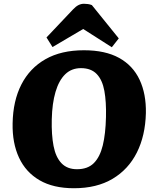

<svg xmlns="http://www.w3.org/2000/svg" viewBox="-20 -984 830 1020"><path d="M47 -328Q49 -448 93.5 -535Q138 -622 221.5 -669.5Q305 -717 426 -717Q539 -717 612.5 -676.5Q686 -636 721.5 -560.5Q757 -485 755 -383Q752 -263 707 -173.5Q662 -84 578 -34Q494 16 373 16Q263 16 190 -26.5Q117 -69 81 -146.5Q45 -224 47 -328ZM255 -350Q253 -268 264.5 -208.5Q276 -149 306.5 -117Q337 -85 389 -85Q446 -85 478.5 -117.5Q511 -150 526 -211.5Q541 -273 543 -362Q545 -443 534.5 -501Q524 -559 494 -590.5Q464 -622 410 -622Q360 -622 326.5 -589.5Q293 -557 275 -496Q257 -435 255 -350ZM611 -780 574 -733 422 -830 259 -734 227 -785 368 -934Q383 -950 397 -957Q411 -964 426 -964Q436 -964 447 -962.5Q458 -961 468 -957Z"/></svg>

Font: Literata ExtraBold
Style: Italic
Weight: 800
Italic angle: -2°
Designer: Latin by Veronika Burian and Jose Scaglione. Greek by Irene Vlachou. Cyrillic by Vera Evstafieva
Foundry: TypeTogether
Version: Version 3.002